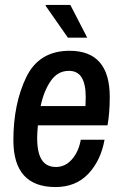

<svg xmlns="http://www.w3.org/2000/svg" viewBox="-20 -743 496 775"><path d="M34 -177Q34 -323 85.5 -430.5Q137 -538 261 -538Q423 -538 423 -352Q423 -287 414 -237H133Q130 -206 130 -186Q130 -127 148.5 -98Q167 -69 206 -69Q244 -69 271 -100.5Q298 -132 306 -179H402Q387 -95 336.5 -41.5Q286 12 204 12Q34 12 34 -177ZM325 -315 326 -351Q326 -404 309.5 -430.5Q293 -457 258 -457Q213 -457 185 -416.5Q157 -376 144 -315ZM164 -720 165 -723H264L332 -591H254Z"/></svg>

Font: Archivo Narrow Medium
Style: Italic
Weight: 500
Italic angle: -8°
Designer: Hector Gatti
Foundry: Omnibus-Type
Version: Version 2.001